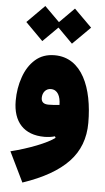

<svg xmlns="http://www.w3.org/2000/svg" viewBox="-65 -788 603 1102"><g transform="rotate(5 236.0 -237.5)"><path d="M150.4 -545.9 236.3 -631.3 321.3 -545.9 422.9 -647 321.3 -748 236.3 -662.6 150.4 -748 49.8 -647ZM274.9 0.5C233.4 33.2 125 75.2 23.4 100.1L107.4 272.9C225.1 233.4 312 183.6 369.1 123.5C426.3 63.5 454.6 -11.7 454.6 -101.1C454.6 -302.2 386.7 -471.2 229 -471.2C184.1 -471.2 147 -458 117.2 -431.6C87.4 -405.3 65.4 -370.6 50.8 -328.1C35.6 -285.6 28.3 -239.7 28.3 -191.4C28.3 -69.8 92.3 0.5 210 0.5C229 0.5 252.4 -2 270.5 -7.8ZM280.8 -189.5C259.8 -187 238.8 -185.5 217.8 -185.5C189.9 -185.5 175.8 -197.3 175.8 -221.2C175.8 -251 194.3 -275.9 223.6 -275.9C263.2 -275.9 280.3 -239.7 280.8 -189.5Z"/></g></svg>

Font: Estedad Black
Style: Regular
Weight: 900
Designer: Amin Abedi
Version: Version 7.3